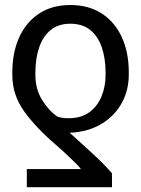

<svg xmlns="http://www.w3.org/2000/svg" viewBox="-20 -573 569 776"><path d="M432.6 183.6H88.4V110.4H307.1Q299.3 99.6 281 81.8Q262.7 64 241.7 44.4Q220.7 24.9 203.1 9.8Q125.5 -56.6 77.6 -123Q29.8 -189.5 29.8 -270V-279.3Q29.8 -360.8 57.6 -422.1Q85.4 -483.4 137.9 -518.1Q190.4 -552.7 264.2 -552.7Q338.4 -552.7 391.4 -518.3Q444.3 -483.9 472.4 -422.6Q500.5 -361.3 500.5 -280.8V-271.5Q500.5 -210.9 474.4 -160.9Q448.2 -110.8 399.9 -78.4Q351.6 -45.9 284.2 -38.1Q275.9 -37.1 272 -36.9Q268.1 -36.6 261.2 -36.6Q282.7 -17.6 305.2 2.9Q327.6 23.4 350.3 44.2Q373 64.9 393.8 85.7Q414.6 106.4 432.6 127.4ZM406.7 -270V-279.3Q406.7 -336.4 391.6 -381.1Q376.5 -425.8 345.2 -451.4Q314 -477.1 264.2 -477.1Q215.8 -477.1 184.8 -451.7Q153.8 -426.3 138.4 -381.6Q123 -336.9 123 -279.3V-270Q123 -213.4 149.4 -170.2Q175.8 -127 211.9 -101.6Q222.7 -98.1 233.4 -96.7Q244.1 -95.2 257.3 -95.2Q308.1 -95.2 341.1 -119.4Q374 -143.6 390.4 -183.6Q406.7 -223.6 406.7 -270Z"/></svg>

Font: V-Inter
Style: Regular-375
Weight: 375
Designer: Rasmus Andersson
Foundry: rsms
Version: Version 4.000;git-4146feb